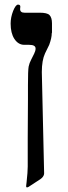

<svg xmlns="http://www.w3.org/2000/svg" viewBox="-20 -608 294 831"><path d="M205 -467 204 -464Q204 -444 193 -414L175 -377Q161 -347 161 -296L171 142Q171 150 165 158Q159 166 137 179L114 194Q102 203 97 203Q93 203 93 198L95 181Q100 136 100 113V39V-8L101 -179V-239Q101 -304 104 -320Q107 -335 115 -350L128 -376Q134 -388 134 -398Q134 -414 106 -414H85Q59 -414 42 -440Q26 -465 26 -506Q26 -533 37 -561Q48 -588 58 -588Q68 -588 68 -579L67 -569Q67 -553 86 -553H152Q184 -553 194 -543Q205 -532 205 -507Z"/></svg>

Font: Libra Serif Modern
Style: Bold
Weight: 700
Designer: Stefan Peev, Context Ltd
Foundry: Ascender Corporation
Version: Version 1.000